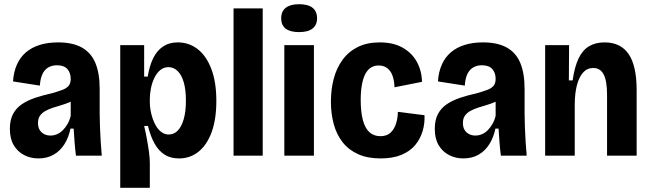

<svg xmlns="http://www.w3.org/2000/svg" viewBox="-20 -742 3100 915"><path d="M163 13Q126 13 95 -3Q64 -19 45.5 -50Q27 -81 27 -128Q27 -170 42 -198.5Q57 -227 84.5 -245.5Q112 -264 148 -276Q184 -288 225 -297Q257 -306 277 -313.5Q297 -321 307 -333Q317 -345 317 -366Q317 -395 301 -413Q285 -431 251 -431Q228 -431 210 -420.5Q192 -410 182 -388.5Q172 -367 170 -334L42 -354Q45 -399 60.5 -434Q76 -469 103.5 -492.5Q131 -516 169.5 -528Q208 -540 257 -540Q326 -540 370 -515.5Q414 -491 434.5 -442Q455 -393 455 -318V-201Q455 -170 456.5 -135Q458 -100 460 -65.5Q462 -31 465 0H342Q338 -31 335.5 -63Q333 -95 331 -129H316Q307 -86 286.5 -54Q266 -22 235 -4.5Q204 13 163 13ZM220 -96Q237 -96 252 -102.5Q267 -109 279.5 -121.5Q292 -134 302 -151.5Q312 -169 317 -190V-277L344 -276Q331 -263 312 -255Q293 -247 272.5 -241Q252 -235 232 -228.5Q212 -222 196 -213Q180 -204 170.5 -190.5Q161 -177 161 -155Q161 -127 178 -111.5Q195 -96 220 -96Z M553 153V-266V-527H667V-377H684Q692 -427 709.5 -463.5Q727 -500 756.5 -520Q786 -540 827 -540Q881 -540 922.5 -507.5Q964 -475 987.5 -412.5Q1011 -350 1011 -261Q1011 -173 988.5 -112Q966 -51 926 -19Q886 13 833 13Q793 13 764.5 -5Q736 -23 716.5 -58Q697 -93 685 -142H667Q674 -112 680 -79.5Q686 -47 690 -17.5Q694 12 694 35V153ZM784 -101Q809 -101 827 -119.5Q845 -138 855.5 -174Q866 -210 866 -262Q866 -315 855.5 -350.5Q845 -386 826 -404Q807 -422 783 -422Q760 -422 743 -407.5Q726 -393 715 -369.5Q704 -346 699 -319.5Q694 -293 694 -270V-254Q694 -237 697.5 -216.5Q701 -196 708 -175.5Q715 -155 725.5 -138.5Q736 -122 751 -111.5Q766 -101 784 -101Z M1093 0V-702H1232V0Z M1335 0V-527H1476V0ZM1405 -589Q1363 -589 1341.5 -605.5Q1320 -622 1320 -655Q1320 -688 1342 -705Q1364 -722 1405 -722Q1448 -722 1469.5 -705Q1491 -688 1491 -655Q1491 -623 1469.5 -606Q1448 -589 1405 -589Z M1794 13Q1731 13 1686 -7.5Q1641 -28 1612.5 -64.5Q1584 -101 1570.5 -150.5Q1557 -200 1557 -257Q1557 -316 1570.5 -367Q1584 -418 1612.5 -457Q1641 -496 1685 -518Q1729 -540 1790 -540Q1855 -540 1899.5 -514.5Q1944 -489 1967 -446.5Q1990 -404 1991 -352L1860 -326Q1859 -358 1850.5 -381.5Q1842 -405 1825 -417.5Q1808 -430 1785 -430Q1763 -430 1747 -419.5Q1731 -409 1720.5 -388.5Q1710 -368 1704.5 -337Q1699 -306 1699 -266Q1699 -210 1709 -171Q1719 -132 1740 -112.5Q1761 -93 1793 -93Q1824 -93 1842 -110.5Q1860 -128 1868 -155Q1876 -182 1876 -209L2003 -193Q2005 -154 1994 -117Q1983 -80 1958.5 -50.5Q1934 -21 1893 -4Q1852 13 1794 13Z M2188 13Q2151 13 2120 -3Q2089 -19 2070.5 -50Q2052 -81 2052 -128Q2052 -170 2067 -198.5Q2082 -227 2109.5 -245.5Q2137 -264 2173 -276Q2209 -288 2250 -297Q2282 -306 2302 -313.5Q2322 -321 2332 -333Q2342 -345 2342 -366Q2342 -395 2326 -413Q2310 -431 2276 -431Q2253 -431 2235 -420.5Q2217 -410 2207 -388.5Q2197 -367 2195 -334L2067 -354Q2070 -399 2085.5 -434Q2101 -469 2128.5 -492.5Q2156 -516 2194.5 -528Q2233 -540 2282 -540Q2351 -540 2395 -515.5Q2439 -491 2459.5 -442Q2480 -393 2480 -318V-201Q2480 -170 2481.5 -135Q2483 -100 2485 -65.5Q2487 -31 2490 0H2367Q2363 -31 2360.5 -63Q2358 -95 2356 -129H2341Q2332 -86 2311.5 -54Q2291 -22 2260 -4.5Q2229 13 2188 13ZM2245 -96Q2262 -96 2277 -102.5Q2292 -109 2304.5 -121.5Q2317 -134 2327 -151.5Q2337 -169 2342 -190V-277L2369 -276Q2356 -263 2337 -255Q2318 -247 2297.5 -241Q2277 -235 2257 -228.5Q2237 -222 2221 -213Q2205 -204 2195.5 -190.5Q2186 -177 2186 -155Q2186 -127 2203 -111.5Q2220 -96 2245 -96Z M2578 0V-320V-527H2692L2691 -359H2709Q2718 -423 2737 -463Q2756 -503 2787 -521.5Q2818 -540 2861 -540Q2938 -540 2976 -484Q3014 -428 3014 -313V0H2873V-289Q2873 -356 2857 -387Q2841 -418 2807 -418Q2778 -418 2758.5 -396Q2739 -374 2729 -334.5Q2719 -295 2719 -241V0Z"/></svg>

Font: Bricolage Grotesque 36pt SemiCondensed
Style: Bold
Weight: 700
Width: 4
Designer: Mathieu Triay
Foundry: Atelier Triay
Version: Version 1.001;gftools[0.9.33.dev8+g029e19f]